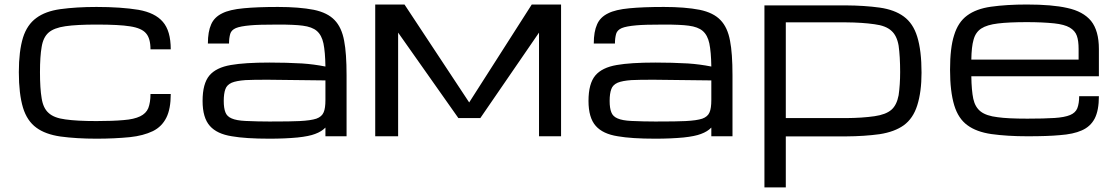

<svg xmlns="http://www.w3.org/2000/svg" viewBox="-20 -604 4944 851"><path d="M407.7 10.7Q318.8 10.7 247.6 1Q180.7 -8.8 141.1 -38.1Q100.1 -67.9 82 -126.5Q63.5 -188 63.5 -284.2Q63.5 -377.4 82 -437.5Q100.1 -494.6 141.1 -524.4Q181.2 -554.2 247.6 -563.5Q318.8 -573.2 407.7 -573.2Q516.1 -573.2 593.8 -560.5Q667.5 -547.4 701.7 -507.3Q736.8 -467.3 736.8 -385.3H647Q647 -433.6 627.4 -456.1Q607.9 -479.5 556.2 -487.3Q508.8 -495.1 407.7 -495.1Q320.3 -495.1 270 -487.8Q219.2 -480.5 195.3 -459.5Q171.4 -438.5 164.6 -396Q157.2 -354 157.2 -284.2Q157.2 -211.9 164.6 -168.5Q171.4 -124.5 195.3 -103.5Q219.2 -81.1 270 -74.7Q320.3 -67.4 407.7 -67.4Q481.4 -67.4 528.3 -71.8Q573.7 -75.2 601.1 -88.4Q627.4 -101.1 637.2 -124.5Q647 -149.9 647 -187.5H736.8Q736.8 -121.1 717.3 -82.5Q697.3 -42.5 657.7 -22.9Q615.2 -2.4 555.7 3.9Q486.3 10.7 407.7 10.7Z M1174.3 10.7Q1068.8 10.7 1007.8 0Q941.4 -10.3 910.2 -45.9Q877.9 -82 877.9 -156.7Q877.9 -233.4 908.2 -269.5Q938 -304.7 1003.4 -315.9Q1064.5 -326.7 1174.3 -326.7Q1249 -326.7 1318.4 -322.8Q1371.1 -319.3 1422.4 -309.1Q1421.4 -374 1413.6 -411.6Q1405.8 -448.2 1384.3 -466.8Q1363.3 -484.9 1321.8 -490.2Q1286.1 -495.1 1211.9 -495.1Q1125.5 -495.1 1089.8 -491.7Q1045.4 -487.8 1025.4 -479.5Q1005.4 -470.7 1000.5 -454.1Q995.1 -435.1 995.1 -411.1H901.4Q901.4 -463.9 916 -496.1Q929.7 -527.8 964.8 -544.9Q997.1 -561.5 1060.1 -567.4Q1120.1 -573.2 1211.9 -573.2Q1306.2 -573.2 1371.1 -560.5Q1431.6 -547.9 1462.9 -515.1Q1494.6 -482.4 1505.4 -422.9Q1516.1 -367.7 1516.1 -270.5V0H1422.4V-38.6Q1405.8 -21 1376.5 -10.3Q1350.1 0 1298.8 5.4Q1242.7 10.7 1174.3 10.7ZM1174.3 -65.4Q1272.5 -65.4 1307.6 -67.4Q1357.4 -69.8 1382.3 -78.1Q1406.7 -86.9 1414.6 -106.4Q1422.4 -124 1422.4 -161.1V-247.6L1174.3 -250.5Q1108.4 -251 1068.4 -249Q1027.8 -246.1 1006.8 -237.3Q985.4 -227.5 979 -209Q971.7 -189.5 971.7 -156.7Q971.7 -125 979 -106.4Q985.8 -87.9 1006.8 -79.1Q1027.8 -69.8 1068.4 -67.9Q1123.5 -65.4 1174.3 -65.4Z M1643.1 0H1744.6V-459.5L2011.7 -80.6H2108.9L2369.1 -459.5V0H2466.8V-584H2336.9L2060.5 -151.4L2059.6 -149.9L1772.9 -584H1643.1Z M2884.8 10.7Q2779.3 10.7 2718.3 0Q2651.9 -10.3 2620.6 -45.9Q2588.4 -82 2588.4 -156.7Q2588.4 -233.4 2618.7 -269.5Q2648.4 -304.7 2713.9 -315.9Q2774.9 -326.7 2884.8 -326.7Q2959.5 -326.7 3028.8 -322.8Q3081.5 -319.3 3132.8 -309.1Q3131.8 -374 3124 -411.6Q3116.2 -448.2 3094.7 -466.8Q3073.7 -484.9 3032.2 -490.2Q2996.6 -495.1 2922.4 -495.1Q2835.9 -495.1 2800.3 -491.7Q2755.9 -487.8 2735.8 -479.5Q2715.8 -470.7 2710.9 -454.1Q2705.6 -435.1 2705.6 -411.1H2611.8Q2611.8 -463.9 2626.5 -496.1Q2640.1 -527.8 2675.3 -544.9Q2707.5 -561.5 2770.5 -567.4Q2830.6 -573.2 2922.4 -573.2Q3016.6 -573.2 3081.5 -560.5Q3142.1 -547.9 3173.3 -515.1Q3205.1 -482.4 3215.8 -422.9Q3226.6 -367.7 3226.6 -270.5V0H3132.8V-38.6Q3116.2 -21 3086.9 -10.3Q3060.5 0 3009.3 5.4Q2953.1 10.7 2884.8 10.7ZM2884.8 -65.4Q2982.9 -65.4 3018.1 -67.4Q3067.9 -69.8 3092.8 -78.1Q3117.2 -86.9 3125 -106.4Q3132.8 -124 3132.8 -161.1V-247.6L2884.8 -250.5Q2818.8 -251 2778.8 -249Q2738.3 -246.1 2717.3 -237.3Q2695.8 -227.5 2689.5 -209Q2682.1 -189.5 2682.1 -156.7Q2682.1 -125 2689.5 -106.4Q2696.3 -87.9 2717.3 -79.1Q2738.3 -69.8 2778.8 -67.9Q2834 -65.4 2884.8 -65.4Z M3368.2 -580.1V226.6H3462.9V0.5H3730.5Q3811.5 0 3878.9 -9.3Q3944.8 -19.5 3985.8 -48.8Q4027.3 -79.1 4045.4 -136.7Q4064.5 -196.8 4064.5 -281.7Q4064.5 -379.9 4045.4 -441.4Q4027.3 -500.5 3985.8 -530.8Q3944.8 -561 3878.9 -570.3Q3811.5 -579.6 3730.5 -580.1ZM3730.5 -504.9Q3801.8 -504.4 3856 -496.6Q3906.7 -490.2 3931.2 -467.3Q3955.1 -446.3 3962.9 -401.9Q3969.7 -353 3969.7 -284.7Q3969.7 -228.5 3962.9 -181.6Q3954.6 -138.2 3931.2 -117.7Q3906.7 -96.2 3856 -88.9Q3801.8 -81.1 3730.5 -80.6H3462.9V-504.9Z M4850.6 -177.7Q4850.6 -114.7 4832 -78.6Q4813 -42.5 4774.4 -25.9Q4737.8 -9.3 4676.3 -4.9Q4624.5 0 4533.7 0Q4443.8 0 4374 -9.8Q4307.6 -19.5 4268.1 -48.8Q4227.5 -78.1 4209.5 -137.2Q4190.9 -198.7 4190.9 -294.9Q4190.9 -392.6 4209 -448.2Q4226.6 -505.9 4266.6 -535.2Q4306.6 -564.9 4372.1 -574.2Q4441.9 -584 4531.2 -584Q4643.1 -584 4710 -568.8Q4780.8 -553.7 4815.9 -511.2Q4850.6 -467.8 4850.6 -386.7V-266.1H4285.2Q4286.1 -203.1 4293.9 -166Q4302.2 -128.4 4327.1 -109.4Q4352.1 -90.3 4401.9 -84.5Q4446.3 -78.1 4533.7 -78.1Q4607.9 -78.1 4653.8 -81.1Q4698.7 -84 4723.1 -94.2Q4746.6 -104 4754.9 -124Q4763.2 -146 4763.2 -177.7ZM4531.2 -505.9Q4451.7 -505.9 4403.3 -500Q4354.5 -494.1 4329.1 -477.5Q4303.7 -460.9 4294.9 -427.2Q4286.1 -397 4285.2 -339.8H4760.7V-386.7Q4760.7 -423.8 4752.9 -445.3Q4745.1 -467.8 4721.2 -481.9Q4697.8 -495.6 4652.3 -500.5Q4599.6 -505.9 4531.2 -505.9Z"/></svg>

Font: Michroma+
Style: Regular
Weight: 400
Designer: beogot
Foundry: beogot
Version: Version